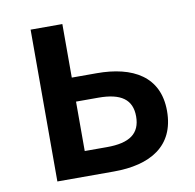

<svg xmlns="http://www.w3.org/2000/svg" viewBox="-67 -618 694 685"><g transform="rotate(-10 280.5 -275.0)"><path d="M87 0H292C423 0 516 -52 516 -180C516 -305 423 -356 292 -356H202V-550H87ZM202 -90V-269H283C365 -269 404 -241 404 -180C404 -118 365 -90 283 -90Z"/></g></svg>

Font: DAIFUKU Sans JP Medium
Style: Regular
Weight: 500
Designer: Original font ‘Source Han Sans JP’ : Ryoko NISHIZUKA  (kana, bopomofo & ideographs); Paul D. Hunt (Latin, Greek & Cyrill
Foundry: Daifuku
Version: Version 1.000